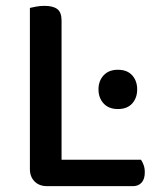

<svg xmlns="http://www.w3.org/2000/svg" viewBox="-20 -634 544 655"><path d="M140 1Q114 1 98 -15Q82 -31 82 -57V-607Q90 -609 103.5 -611.5Q117 -614 132 -614Q161 -614 175.5 -603Q190 -592 190 -564V-89H461Q466 -82 470 -71Q474 -60 474 -46Q474 -23 463 -11Q452 1 434 1ZM316 -329Q316 -358 333.5 -377Q351 -396 382 -396Q414 -396 431 -377Q448 -358 448 -329Q448 -300 431 -281Q414 -262 382 -262Q351 -262 333.5 -281Q316 -300 316 -329Z"/></svg>

Font: Baloo Paaji 2 Medium
Style: Regular
Weight: 500
Designer: Shuchita Grover, Noopur Datye and Ek Type
Foundry: Ek Type
Version: Version 1.640;hotconv 1.0.111;makeotfexe 2.5.65597; ttfautoh